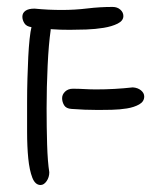

<svg xmlns="http://www.w3.org/2000/svg" viewBox="-20 -526 462 557"><path d="M187.5 -210Q171.9 -210.9 166 -220.7Q160.2 -230.5 160.2 -241.2Q160.2 -252 168.9 -260.3Q177.7 -268.6 191.4 -268.6Q208 -268.6 225.1 -267.6Q242.2 -266.6 258.8 -266.6Q312.5 -266.6 365.2 -272.5Q379.9 -271.5 389.2 -263.7Q398.4 -255.9 398.4 -246.1Q398.4 -231.4 383.8 -223.1Q369.1 -214.8 348.1 -211.4Q327.1 -208 304.2 -207.5Q281.2 -207 264.6 -207Q225.6 -207 187.5 -210ZM71.3 -447.3Q56.6 -449.2 50.8 -458.5Q44.9 -467.8 44.9 -477.5Q44.9 -488.3 53.7 -494.6Q62.5 -501 80.1 -501Q100.6 -499 120.6 -498Q140.6 -497.1 160.2 -497.1Q197.3 -497.1 233.4 -501.5Q269.5 -505.9 306.6 -505.9Q320.3 -505.9 329.1 -498Q337.9 -490.2 337.9 -479.5Q337.9 -465.8 321.3 -457.5Q304.7 -449.2 280.8 -445.3Q256.8 -441.4 230 -440.4Q203.1 -439.5 182.6 -439.5Q168.9 -439.5 154.8 -439.9Q140.6 -440.4 127 -441.4V-438.5Q121.1 -397.5 118.2 -335.4Q115.2 -273.4 115.2 -211.9Q115.2 -156.2 116.7 -106.4Q118.2 -56.6 123 -26.4Q123 -11.7 115.2 -0.5Q107.4 10.7 97.7 10.7Q82 10.7 73.7 -10.7Q65.4 -32.2 62 -66.4Q58.6 -100.6 58.6 -143.6Q58.6 -186.5 58.6 -229.5Q58.6 -264.6 59.6 -298.3Q60.5 -332 62 -361.3Q63.5 -390.6 65.9 -413.1Q68.4 -435.5 71.3 -447.3Z"/></svg>

Font: Hi Melody
Style: Regular
Weight: 400
Designer: YoonDesign Inc.
Foundry: YoonDesign Inc.
Version: Version 3.00